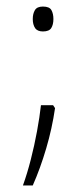

<svg xmlns="http://www.w3.org/2000/svg" viewBox="-20 -533 245 586"><path d="M80 -475Q80 -491 86.5 -502Q93 -513 111 -513Q131 -513 137 -502Q143 -491 143 -475Q143 -458 136.5 -447.5Q130 -437 111 -437Q94 -437 87 -447.5Q80 -458 80 -475ZM142 -212 148 -203Q139 -141 121 -80Q103 -19 80 33H50Q63 -3 74 -46Q85 -89 93 -132.5Q101 -176 105 -212Z"/></svg>

Font: Noto Sans Telugu UI ExtraCondensed ExtraLight
Style: Regular
Weight: 200
Width: 2
Designer: Jelle Bosma - Monotype Design Team
Foundry: Monotype Imaging Inc.
Version: Version 2.005